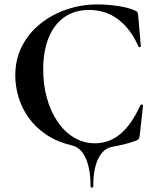

<svg xmlns="http://www.w3.org/2000/svg" viewBox="-20 -656 709 867"><path d="M389 187Q389 132 379 93Q369 54 350.5 30.5Q332 7 306 1Q238 -15 189 -48Q140 -81 109 -125Q78 -169 63.5 -218Q49 -267 49 -315Q49 -389 79.5 -448Q110 -507 162.5 -549Q215 -591 281.5 -613.5Q348 -636 421 -636Q463 -636 511.5 -629Q560 -622 588 -609Q597 -606 600 -601.5Q603 -597 604 -586L616 -447Q616 -444 611.5 -443Q607 -442 605 -446Q572 -523 515.5 -567Q459 -611 382 -611Q315 -611 268.5 -577Q222 -543 198.5 -482.5Q175 -422 175 -342Q175 -273 192 -212.5Q209 -152 240 -106.5Q271 -61 314 -35Q357 -9 409 -9Q473 -9 523.5 -51Q574 -93 614 -181Q616 -185 621 -184Q626 -183 626 -180L611 -44Q609 -32 606.5 -28.5Q604 -25 595 -21Q568 -11 541 -4.5Q514 2 487 7Q468 10 452 23Q436 36 424.5 58.5Q413 81 407 113Q401 145 401 187Q401 191 395 191Q389 191 389 187Z"/></svg>

Font: Cormorant Light
Style: Regular
Weight: 300
Designer: Christian Thalmann (Catharsis Fonts)
Foundry: Catharsis Fonts
Version: Version 4.000